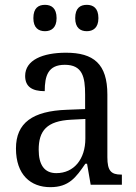

<svg xmlns="http://www.w3.org/2000/svg" viewBox="-20 -764 563 794"><path d="M339 -635C365 -635 387 -649 387 -689C387 -731 365 -744 339 -744C312 -744 291 -731 291 -689C291 -649 312 -635 339 -635ZM166 -635C192 -635 214 -649 214 -689C214 -731 192 -744 166 -744C139 -744 118 -731 118 -689C118 -649 139 -635 166 -635ZM188 10C265 10 294 -30 333 -87H340L355 0H484V-42H481C439 -42 424 -58 424 -114V-373C424 -500 367 -546 253 -546C157 -546 84 -516 84 -450C84 -406 112 -387 165 -387C165 -451 179 -496 248 -496C321 -496 332 -446 332 -373V-313L256 -310C115 -305 46 -256 46 -150C46 -41 107 10 188 10ZM213 -48C163 -48 140 -83 140 -145C140 -223 173 -264 275 -269L333 -272V-191C333 -106 286 -48 213 -48Z"/></svg>

Font: Noto Serif Armenian SemiCondensed
Style: Regular
Weight: 400
Width: 4
Designer: Monotype Design Team
Foundry: Monotype Imaging Inc.
Version: Version 2.008